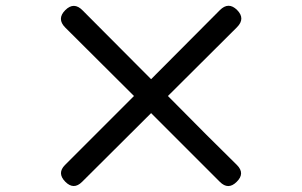

<svg xmlns="http://www.w3.org/2000/svg" viewBox="-20 -709 1040 662"><path d="M204 -140 442 -378 205 -614Q175 -644 205 -674Q235 -704 265 -673L501 -436L738 -674Q768 -704 797.5 -674.5Q827 -645 797 -615L559 -378L692 -244L797 -140Q826 -111 796 -82Q767 -53 738 -82L501 -319L263 -82Q234 -53 205 -82.5Q176 -112 204 -140Z"/></svg>

Font: GenSenRounded JP M
Style: Regular
Weight: 500
Version: Version 1.501;PS 1;hotconv 16.6.51;makeotf.lib2.5.65220